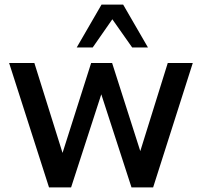

<svg xmlns="http://www.w3.org/2000/svg" viewBox="-20 -812 875 832"><path d="M192.4 0 19.5 -539.1H128.9L251 -149.4L375 -539.1H465.8L587.9 -157.2L707 -539.1H815.4L643.6 0H549.8L418.9 -403.3L288.1 0ZM312.5 -606.4 419.9 -792H513.7L621.1 -606.4H552.7L466.8 -728.5L381.8 -606.4Z"/></svg>

Font: Min Sans Medium
Style: Regular
Weight: 500
Designer: Jinseong-Kim, NotoSansCJK, Nunito
Foundry: Jinseong-Kim
Version: Version 1.400;Glyphs 3.1.2 (3151)